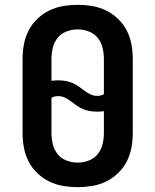

<svg xmlns="http://www.w3.org/2000/svg" viewBox="-20 -763 640 791"><path d="M300 8Q270 8 240 3Q210 -2 182.5 -15.5Q155 -29 133 -50.5Q111 -72 97.5 -98.5Q84 -125 78.5 -155Q73 -185 73 -215V-520Q73 -550 78.5 -580Q84 -610 97.5 -636.5Q111 -663 133 -684.5Q155 -706 182.5 -719.5Q210 -733 240 -738Q270 -743 300 -743Q330 -743 360 -738Q390 -733 417.5 -719.5Q445 -706 467 -684.5Q489 -663 502.5 -636.5Q516 -610 521.5 -580Q527 -550 527 -520V-215Q527 -185 521.5 -155Q516 -125 502.5 -98.5Q489 -72 467 -50.5Q445 -29 417.5 -15.5Q390 -2 360 3Q330 8 300 8ZM380 -368Q387 -368 394.5 -369.5Q402 -371 408 -375V-520Q408 -543 402.5 -566Q397 -589 382.5 -607Q368 -625 345.5 -633.5Q323 -642 300 -642Q277 -642 254.5 -633.5Q232 -625 217.5 -607Q203 -589 197.5 -566Q192 -543 192 -520V-430Q199 -431 206 -431.5Q213 -432 220 -432Q235 -432 249.5 -429.5Q264 -427 277.5 -421.5Q291 -416 303 -407.5Q315 -399 327 -390Q339 -381 352 -374.5Q365 -368 380 -368ZM300 -93Q323 -93 345.5 -101.5Q368 -110 382.5 -128Q397 -146 402.5 -169Q408 -192 408 -215V-305Q401 -304 394 -303.5Q387 -303 380 -303Q365 -303 350.5 -305.5Q336 -308 322.5 -313.5Q309 -319 297 -327.5Q285 -336 273 -345Q261 -354 248 -360.5Q235 -367 220 -367Q213 -367 205.5 -365.5Q198 -364 192 -360V-215Q192 -192 197.5 -169Q203 -146 217.5 -128Q232 -110 254.5 -101.5Q277 -93 300 -93Z"/></svg>

Font: Iosevka Fixed Extended
Style: Bold
Weight: 700
Width: 7
Monospace: yes
Designer: Belleve Invis
Foundry: Belleve Invis
Version: Version 24.1.1; ttfautohint (v1.8.4)